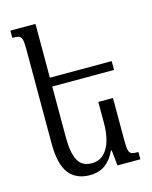

<svg xmlns="http://www.w3.org/2000/svg" viewBox="-116 -836 733 924"><g transform="rotate(-15 251.0 -374.5)"><path d="M419 -319V-107Q419 -74 422.5 -59Q426 -44 437 -40Q448 -36 470 -36V0H356L348 -77H344Q324 -34 293.5 -11.5Q263 11 216 11Q148 11 112.5 -35Q77 -81 77 -184V-654Q77 -686 73.5 -701Q70 -716 59 -720Q48 -724 26 -724V-760H151V-492H459V-448H151V-194Q151 -118 171 -80Q191 -42 240 -42Q277 -42 300.5 -65Q324 -88 335 -126.5Q346 -165 346 -212V-319Z"/></g></svg>

Font: Noto Serif Armenian Condensed
Style: Regular
Weight: 400
Width: 3
Designer: Monotype Design Team
Foundry: Monotype Imaging Inc.
Version: Version 2.008; ttfautohint (v1.8.4.7-5d5b)